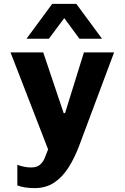

<svg xmlns="http://www.w3.org/2000/svg" viewBox="-20 -780 640 986"><path d="M158 186Q131 186 108.5 182.5Q86 179 69 172V66Q80 71 100 75.5Q120 80 139 80Q168 80 184 67Q200 54 209 33Q218 12 227 -13L34 -511H202L307 -199H314L411 -511H566L386 -30Q363 31 332 80Q301 129 258.5 157.5Q216 186 158 186ZM116 -581 248 -760H372L504 -581H388L310 -687L231 -581Z"/></svg>

Font: Chivo Mono Medium
Style: Bold
Weight: 700
Monospace: yes
Version: Version 1.008